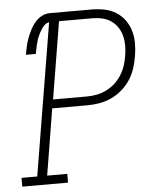

<svg xmlns="http://www.w3.org/2000/svg" viewBox="-53 -781 705 828"><g transform="rotate(-5 300.0 -367.5)"><path d="M10 0V-38H78L187 -696Q177 -695 169 -688Q161 -681 155.5 -673Q150 -665 145.5 -656.5Q141 -648 137 -639Q133 -630 130.5 -620.5Q128 -611 125.5 -602Q123 -593 121.5 -583.5Q120 -574 118 -565H75Q78 -583 82 -600.5Q86 -618 92.5 -635.5Q99 -653 107.5 -670Q116 -687 128.5 -702Q141 -717 158 -726Q175 -735 193 -735H375Q403 -735 430 -729.5Q457 -724 479.5 -710Q502 -696 517.5 -674.5Q533 -653 540.5 -627.5Q548 -602 548 -574Q548 -546 543 -518Q539 -492 530.5 -466Q522 -440 507 -417Q492 -394 470.5 -375.5Q449 -357 424 -345.5Q399 -334 373 -329.5Q347 -325 321 -325H168L121 -38H208V0ZM175 -363H321Q342 -363 363.5 -367Q385 -371 405.5 -381Q426 -391 443 -406.5Q460 -422 472 -441Q484 -460 491 -481Q498 -502 501 -523Q505 -545 505 -567Q505 -589 500 -609Q495 -629 483.5 -646.5Q472 -664 455.5 -675.5Q439 -687 418 -692Q397 -697 375 -697H230Z"/></g></svg>

Font: Iosevka Slab XLtEx
Style: Italic
Weight: 200
Width: 7
Italic angle: -9°
Monospace: yes
Designer: Belleve Invis
Foundry: Belleve Invis
Version: Version 11.1.0; ttfautohint (v1.8.3)